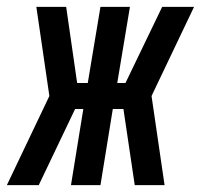

<svg xmlns="http://www.w3.org/2000/svg" viewBox="-56 -540 586 560"><path d="M-36 0 88 -260 50 -520H137L169 -298H200L237 -520H323L286 -298H310L417 -520H510L386 -260L424 0H337L304 -222H273L237 0H151L187 -222H163L57 0Z"/></svg>

Font: Iosevka Semibold Oblique
Style: Regular
Weight: 600
Italic angle: -9°
Monospace: yes
Designer: Belleve Invis
Foundry: Belleve Invis
Version: Version 32.5.0; ttfautohint (v1.8.4)